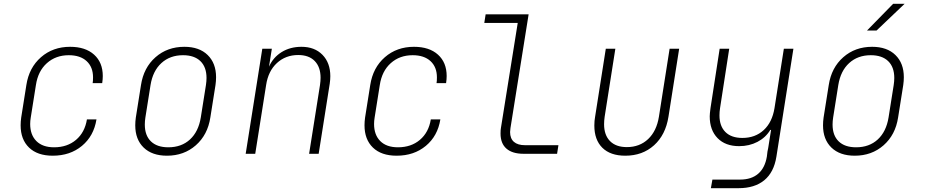

<svg xmlns="http://www.w3.org/2000/svg" viewBox="-20 -805 4840 1005"><path d="M88 -149Q88 -169 91 -190L118 -360Q132 -451 194.5 -505.5Q257 -560 347 -560Q427 -560 472.5 -519Q518 -478 518 -407Q518 -390 515 -370H465Q467 -380 467 -400Q467 -454 433.5 -485Q400 -516 340 -516Q272 -516 225.5 -474.5Q179 -433 168 -360L141 -190Q138 -172 138 -156Q138 -99 170.5 -66.5Q203 -34 263 -34Q332 -34 378 -73Q424 -112 435 -180H485Q471 -93 409 -41.5Q347 10 256 10Q176 10 132 -32.5Q88 -75 88 -149Z M688 -149Q688 -169 691 -190L718 -360Q732 -451 794 -505.5Q856 -560 945 -560Q1023 -560 1067 -517Q1111 -474 1111 -401Q1111 -381 1108 -360L1081 -190Q1067 -99 1005 -44.5Q943 10 854 10Q776 10 732 -32.5Q688 -75 688 -149ZM1031 -190 1058 -360Q1061 -380 1061 -397Q1061 -454 1029 -485Q997 -516 938 -516Q870 -516 825 -475Q780 -434 768 -360L741 -190Q738 -171 738 -153Q738 -96 770 -65Q802 -34 861 -34Q930 -34 974.5 -75Q1019 -116 1031 -190Z M1709 -406Q1709 -388 1706 -367L1648 0H1598L1655 -360Q1658 -381 1658 -398Q1658 -454 1627.5 -485.5Q1597 -517 1541 -517Q1475 -517 1429.5 -475Q1384 -433 1373 -360L1316 0H1266L1353 -550H1403L1388 -456Q1410 -505 1454.5 -532.5Q1499 -560 1558 -560Q1627 -560 1668 -518Q1709 -476 1709 -406Z M1888 -149Q1888 -169 1891 -190L1918 -360Q1932 -451 1994.5 -505.5Q2057 -560 2147 -560Q2227 -560 2272.5 -519Q2318 -478 2318 -407Q2318 -390 2315 -370H2265Q2267 -380 2267 -400Q2267 -454 2233.5 -485Q2200 -516 2140 -516Q2072 -516 2025.5 -474.5Q1979 -433 1968 -360L1941 -190Q1938 -172 1938 -156Q1938 -99 1970.5 -66.5Q2003 -34 2063 -34Q2132 -34 2178 -73Q2224 -112 2235 -180H2285Q2271 -93 2209 -41.5Q2147 10 2056 10Q1976 10 1932 -32.5Q1888 -75 1888 -149Z M2721 0Q2662 0 2631 -27Q2600 -54 2600 -106Q2600 -125 2602 -135L2690 -685H2515L2522 -730H2747L2652 -135Q2650 -119 2650 -114Q2650 -80 2670 -62.5Q2690 -45 2728 -45H2903L2896 0Z M3091 -148Q3091 -173 3095 -194L3151 -550H3201L3145 -194Q3142 -173 3142 -155Q3142 -98 3173 -66.5Q3204 -35 3261 -35Q3328 -35 3372.5 -77Q3417 -119 3429 -194L3485 -550H3535L3479 -194Q3464 -99 3403.5 -44.5Q3343 10 3253 10Q3175 10 3133 -31.5Q3091 -73 3091 -148Z M4083 -550H4133L4044 15Q4031 97 3980.5 138.5Q3930 180 3846 180H3701L3709 135H3854Q3913 135 3948.5 104.5Q3984 74 3994 15Q3997 -16 4001 -30L4016 -125H4012Q3988 -85 3945 -62.5Q3902 -40 3849 -40Q3777 -40 3736 -82Q3695 -124 3695 -196Q3695 -209 3699 -239L3747 -550H3797L3749 -239Q3746 -220 3746 -201Q3746 -145 3777 -114Q3808 -83 3866 -83Q3933 -83 3977.5 -124Q4022 -165 4034 -239Z M4288 -149Q4288 -169 4291 -190L4318 -360Q4332 -451 4394 -505.5Q4456 -560 4545 -560Q4623 -560 4667 -517Q4711 -474 4711 -401Q4711 -381 4708 -360L4681 -190Q4667 -99 4605 -44.5Q4543 10 4454 10Q4376 10 4332 -32.5Q4288 -75 4288 -149ZM4631 -190 4658 -360Q4661 -380 4661 -397Q4661 -454 4629 -485Q4597 -516 4538 -516Q4470 -516 4425 -475Q4380 -434 4368 -360L4341 -190Q4338 -171 4338 -153Q4338 -96 4370 -65Q4402 -34 4461 -34Q4530 -34 4574.5 -75Q4619 -116 4631 -190ZM4568 -645H4518L4655 -785H4715Z"/></svg>

Font: JetBrains Mono Extra Light
Style: Italic
Weight: 200
Italic angle: -9°
Monospace: yes
Designer: Philipp Nurullin, Konstantin Bulenkov
Foundry: JetBrains
Version: 2.002